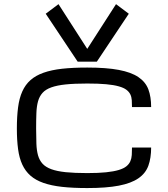

<svg xmlns="http://www.w3.org/2000/svg" viewBox="-20 -909 822 939"><path d="M406.7 -669.9 266.1 -888.7 203.6 -841.8 359.9 -607.4H453.6L609.9 -841.8L547.4 -888.7ZM62.5 -280.3Q62.5 -338.9 68.4 -383.8Q74.2 -428.7 89.1 -461.9Q104 -495.1 129.2 -517.3Q154.3 -539.6 192.6 -553.2Q231 -566.9 283.7 -572.8Q336.4 -578.6 406.7 -578.6Q500.5 -578.6 561 -567.1Q621.6 -555.7 656.7 -532Q691.9 -508.3 705.6 -471.9Q719.2 -435.5 719.2 -385.3H625.5Q625.5 -403.3 624.5 -418.9Q623.5 -434.6 617.4 -447.3Q611.3 -460 598.1 -470Q585 -480 560.5 -486.8Q536.1 -493.7 498.8 -497.1Q461.4 -500.5 406.7 -500.5Q344.2 -500.5 301.5 -496.1Q258.8 -491.7 231 -481.7Q203.1 -471.7 188 -454.8Q172.9 -438 166 -413.6Q159.2 -389.2 158 -356.2Q156.7 -323.2 156.7 -280.3Q156.7 -238.3 158 -205.8Q159.2 -173.3 166 -149.2Q172.9 -125 188 -108.4Q203.1 -91.8 231 -81.5Q258.8 -71.3 301.5 -66.9Q344.2 -62.5 406.7 -62.5Q461.4 -62.5 498.8 -66.4Q536.1 -70.3 560.5 -77.6Q585 -85 598.1 -95.7Q611.3 -106.4 617.4 -120.4Q623.5 -134.3 624.5 -151.1Q625.5 -168 625.5 -187.5H719.2Q719.2 -136.2 705.6 -98.6Q691.9 -61 656.7 -36.9Q621.6 -12.7 561 -1Q500.5 10.7 406.7 10.7Q336.4 10.7 283.7 4.9Q231 -1 192.6 -14.4Q154.3 -27.8 129.2 -49.8Q104 -71.8 89.1 -104Q74.2 -136.2 68.4 -179.9Q62.5 -223.6 62.5 -280.3Z"/></svg>

Font: Michroma
Style: Regular
Weight: 400
Version: Version 1.000